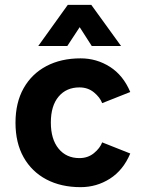

<svg xmlns="http://www.w3.org/2000/svg" viewBox="-20 -761 590 793"><path d="M518 -381 402 -335Q393 -359 368 -379.5Q343 -400 308 -400Q254 -400 222 -362Q190 -324 190 -255Q190 -186 222 -147Q254 -108 308 -108Q343 -108 368 -128.5Q393 -149 402 -173L518 -127Q489 -58 434 -23Q379 12 313 12Q232 12 171.5 -20Q111 -52 77.5 -111.5Q44 -171 44 -254Q44 -337 77.5 -396.5Q111 -456 171.5 -488Q232 -520 313 -520Q379 -520 434 -485Q489 -450 518 -381ZM138 -571 260 -741H357L480 -571H359L275 -702H344L258 -571Z"/></svg>

Font: Inclusive Sans
Style: Bold
Weight: 700
Designer: Olivia King
Foundry: Olivia King
Version: Version 2.004